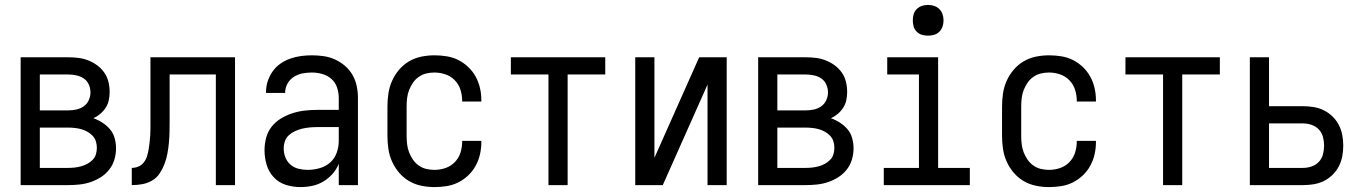

<svg xmlns="http://www.w3.org/2000/svg" viewBox="-20 -753 5540 781"><path d="M257 0H64V-520H257Q278 -520 298.5 -517.5Q319 -515 338.5 -507.5Q358 -500 375 -487.5Q392 -475 404 -458Q416 -441 421 -420.5Q426 -400 426 -379Q426 -362 422.5 -345.5Q419 -329 410 -315Q401 -301 388 -290Q375 -279 360 -272Q380 -265 397.5 -253.5Q415 -242 428 -226.5Q441 -211 446.5 -190.5Q452 -170 452 -150Q452 -127 445.5 -104.5Q439 -82 424.5 -63.5Q410 -45 390.5 -32.5Q371 -20 349 -12.5Q327 -5 303.5 -2.5Q280 0 257 0ZM142 -304H257Q274 -304 290.5 -307.5Q307 -311 320.5 -320.5Q334 -330 341 -345.5Q348 -361 348 -377Q348 -394 341 -409.5Q334 -425 320.5 -434Q307 -443 290.5 -446.5Q274 -450 257 -450H142ZM142 -70H257Q271 -70 284 -71.5Q297 -73 310 -76.5Q323 -80 335 -86.5Q347 -93 356.5 -102.5Q366 -112 370 -125Q374 -138 374 -152Q374 -165 370 -178Q366 -191 356.5 -201Q347 -211 335 -217.5Q323 -224 310.5 -227.5Q298 -231 284.5 -232.5Q271 -234 257 -234H142Z M858 0V-450H670V-258Q670 -236 669.5 -214.5Q669 -193 667 -171.5Q665 -150 661 -128.5Q657 -107 649.5 -87Q642 -67 630 -48.5Q618 -30 599.5 -19Q581 -8 559.5 -4Q538 0 516 0V-70Q530 -70 543 -75.5Q556 -81 565 -92.5Q574 -104 578 -117.5Q582 -131 584.5 -145Q587 -159 588.5 -173Q590 -187 591 -201Q592 -215 592 -229Q592 -243 592 -257V-520H936V0Z M1202 8Q1172 8 1143 -1Q1114 -10 1093.5 -32Q1073 -54 1064.5 -83Q1056 -112 1056 -142Q1056 -167 1062.5 -192Q1069 -217 1084.5 -237Q1100 -257 1122 -270.5Q1144 -284 1168.5 -292Q1193 -300 1218 -303Q1243 -306 1269 -306H1358V-355Q1358 -376 1351 -397Q1344 -418 1328 -432Q1312 -446 1291 -452Q1270 -458 1249 -458Q1230 -458 1211 -454.5Q1192 -451 1175.5 -440.5Q1159 -430 1149.5 -413Q1140 -396 1140 -377V-375H1062V-378Q1062 -401 1069 -422.5Q1076 -444 1089 -462.5Q1102 -481 1120.5 -494Q1139 -507 1160.5 -514.5Q1182 -522 1204 -525Q1226 -528 1249 -528Q1273 -528 1297 -524.5Q1321 -521 1343 -511Q1365 -501 1383.5 -485Q1402 -469 1414 -448Q1426 -427 1431 -403Q1436 -379 1436 -355V0H1358V-87Q1349 -64 1332.5 -45.5Q1316 -27 1295 -14.5Q1274 -2 1250 3Q1226 8 1202 8ZM1232 -62Q1256 -62 1280.5 -69Q1305 -76 1323 -92Q1341 -108 1349.5 -131.5Q1358 -155 1358 -180V-236H1269Q1254 -236 1238.5 -234.5Q1223 -233 1208.5 -229.5Q1194 -226 1180 -219.5Q1166 -213 1155 -203Q1144 -193 1139 -178.5Q1134 -164 1134 -149Q1134 -130 1141 -112.5Q1148 -95 1162 -83Q1176 -71 1194.5 -66.5Q1213 -62 1232 -62Z M1747 8Q1720 8 1693.5 2.5Q1667 -3 1644 -16.5Q1621 -30 1603.5 -50.5Q1586 -71 1575 -95.5Q1564 -120 1560 -146.5Q1556 -173 1556 -200V-320Q1556 -347 1560 -373.5Q1564 -400 1575 -424.5Q1586 -449 1603.5 -469.5Q1621 -490 1644 -503.5Q1667 -517 1693.5 -522.5Q1720 -528 1747 -528Q1772 -528 1797 -524Q1822 -520 1844 -509Q1866 -498 1884.5 -480.5Q1903 -463 1915 -441Q1927 -419 1932.5 -394.5Q1938 -370 1938 -345V-340H1860V-343Q1860 -366 1853 -388Q1846 -410 1830 -426.5Q1814 -443 1792 -450.5Q1770 -458 1747 -458Q1730 -458 1713.5 -454Q1697 -450 1683 -440Q1669 -430 1659.5 -416Q1650 -402 1644 -386.5Q1638 -371 1636 -354Q1634 -337 1634 -320V-200Q1634 -183 1636 -166Q1638 -149 1644 -133.5Q1650 -118 1659.5 -104Q1669 -90 1683 -80Q1697 -70 1713.5 -66Q1730 -62 1747 -62Q1770 -62 1792 -69.5Q1814 -77 1830 -93.5Q1846 -110 1853 -132Q1860 -154 1860 -177V-180H1938V-175Q1938 -150 1932.5 -125.5Q1927 -101 1915 -79Q1903 -57 1884.5 -39.5Q1866 -22 1844 -11Q1822 0 1797 4Q1772 8 1747 8Z M2211 0V-450H2058V-520H2442V-450H2289V0Z M2564 0V-520H2642V-111L2824 -520H2936V0H2858V-409L2676 0Z M3257 0H3064V-520H3257Q3278 -520 3298.5 -517.5Q3319 -515 3338.5 -507.5Q3358 -500 3375 -487.5Q3392 -475 3404 -458Q3416 -441 3421 -420.5Q3426 -400 3426 -379Q3426 -362 3422.5 -345.5Q3419 -329 3410 -315Q3401 -301 3388 -290Q3375 -279 3360 -272Q3380 -265 3397.5 -253.5Q3415 -242 3428 -226.5Q3441 -211 3446.5 -190.5Q3452 -170 3452 -150Q3452 -127 3445.5 -104.5Q3439 -82 3424.5 -63.5Q3410 -45 3390.5 -32.5Q3371 -20 3349 -12.5Q3327 -5 3303.5 -2.5Q3280 0 3257 0ZM3142 -304H3257Q3274 -304 3290.5 -307.5Q3307 -311 3320.5 -320.5Q3334 -330 3341 -345.5Q3348 -361 3348 -377Q3348 -394 3341 -409.5Q3334 -425 3320.5 -434Q3307 -443 3290.5 -446.5Q3274 -450 3257 -450H3142ZM3142 -70H3257Q3271 -70 3284 -71.5Q3297 -73 3310 -76.5Q3323 -80 3335 -86.5Q3347 -93 3356.5 -102.5Q3366 -112 3370 -125Q3374 -138 3374 -152Q3374 -165 3370 -178Q3366 -191 3356.5 -201Q3347 -211 3335 -217.5Q3323 -224 3310.5 -227.5Q3298 -231 3284.5 -232.5Q3271 -234 3257 -234H3142Z M3575 0V-70H3718V-450H3589V-520H3796V-70H3925V0ZM3755 -608Q3742 -608 3730 -611.5Q3718 -615 3709 -624Q3700 -633 3696.5 -645Q3693 -657 3693 -670Q3693 -683 3696.5 -695Q3700 -707 3709 -716Q3718 -725 3730 -729Q3742 -733 3755 -733Q3768 -733 3780 -729Q3792 -725 3801 -716Q3810 -707 3814 -695Q3818 -683 3818 -670Q3818 -657 3814 -645Q3810 -633 3801 -624Q3792 -615 3780 -611.5Q3768 -608 3755 -608Z M4247 8Q4220 8 4193.5 2.5Q4167 -3 4144 -16.5Q4121 -30 4103.5 -50.5Q4086 -71 4075 -95.5Q4064 -120 4060 -146.5Q4056 -173 4056 -200V-320Q4056 -347 4060 -373.5Q4064 -400 4075 -424.5Q4086 -449 4103.5 -469.5Q4121 -490 4144 -503.5Q4167 -517 4193.5 -522.5Q4220 -528 4247 -528Q4272 -528 4297 -524Q4322 -520 4344 -509Q4366 -498 4384.5 -480.5Q4403 -463 4415 -441Q4427 -419 4432.5 -394.5Q4438 -370 4438 -345V-340H4360V-343Q4360 -366 4353 -388Q4346 -410 4330 -426.5Q4314 -443 4292 -450.5Q4270 -458 4247 -458Q4230 -458 4213.5 -454Q4197 -450 4183 -440Q4169 -430 4159.5 -416Q4150 -402 4144 -386.5Q4138 -371 4136 -354Q4134 -337 4134 -320V-200Q4134 -183 4136 -166Q4138 -149 4144 -133.5Q4150 -118 4159.5 -104Q4169 -90 4183 -80Q4197 -70 4213.5 -66Q4230 -62 4247 -62Q4270 -62 4292 -69.5Q4314 -77 4330 -93.5Q4346 -110 4353 -132Q4360 -154 4360 -177V-180H4438V-175Q4438 -150 4432.5 -125.5Q4427 -101 4415 -79Q4403 -57 4384.5 -39.5Q4366 -22 4344 -11Q4322 0 4297 4Q4272 8 4247 8Z M4711 0V-450H4558V-520H4942V-450H4789V0Z M5064 0V-520H5142V-321H5280Q5302 -321 5323.5 -317.5Q5345 -314 5364.5 -304.5Q5384 -295 5400 -279.5Q5416 -264 5426 -244.5Q5436 -225 5440 -203.5Q5444 -182 5444 -161Q5444 -139 5440 -117.5Q5436 -96 5426 -76.5Q5416 -57 5400 -41.5Q5384 -26 5364.5 -16.5Q5345 -7 5323.5 -3.5Q5302 0 5280 0ZM5142 -70H5280Q5298 -70 5315.5 -76Q5333 -82 5345 -95Q5357 -108 5361.5 -125.5Q5366 -143 5366 -161Q5366 -178 5361.5 -195.5Q5357 -213 5345 -226Q5333 -239 5315.5 -245Q5298 -251 5280 -251H5142Z"/></svg>

Font: Iosevka Term
Style: Regular
Weight: 400
Monospace: yes
Designer: Belleve Invis
Foundry: Belleve Invis
Version: Version 30.0.1